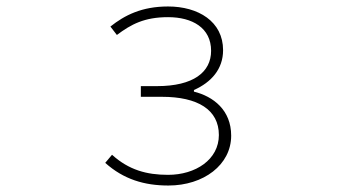

<svg xmlns="http://www.w3.org/2000/svg" viewBox="-20 -560 1040 593"><path d="M500 13C609 13 694 -51 694 -141C694 -220 639 -262 579 -277V-282C633 -306 669 -347 669 -405C669 -494 592 -540 499 -540C418 -540 365 -513 321 -478L341 -452C385 -485 426 -507 499 -507C574 -507 632 -474 632 -403C632 -337 577 -294 465 -294H415V-261H480C591 -261 656 -221 656 -143C656 -67 584 -20 499 -20C433 -20 378 -35 326 -82L305 -57C362 -6 426 13 500 13Z"/></svg>

Font: Harano Aji Gothic TW ExtraLight
Style: Regular
Weight: 250
Foundry: Masamichi Hosoda
Version: HaranoAjiGothicTW-ExtraLight version 20230610;ttx 4.39.4